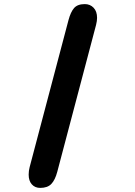

<svg xmlns="http://www.w3.org/2000/svg" viewBox="-20 -782 659 937"><path d="M393.8 -762Q419.7 -762 436.7 -744.3Q453.7 -726.6 453.7 -695Q453.7 -679.8 448.8 -660.4L259.5 56.4Q249 96.3 230.5 115.7Q212.1 135 176.3 135Q150.8 135 135.3 117.7Q119.9 100.3 119.9 70.2Q119.9 52 124.7 33.5L314.1 -683.3Q324.7 -723.3 341.5 -742.7Q358.4 -762 393.8 -762Z"/></svg>

Font: Sono ExtraLight
Style: Regular
Weight: 200
Designer: Tyler Finck
Foundry: Tyler Finck
Version: Version 2.112